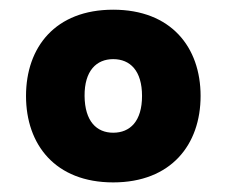

<svg xmlns="http://www.w3.org/2000/svg" viewBox="-20 -736 474 400"><path d="M215.8 -356C336.4 -356 397.9 -434.6 397.9 -536.1C397.9 -637.7 336.4 -715.8 215.8 -715.8C95.2 -715.8 34.2 -637.7 34.2 -536.1C34.2 -434.6 95.2 -356 215.8 -356ZM156.2 -536.1C155.8 -588.9 181.2 -612.8 215.8 -612.8C251 -612.8 275.9 -588.9 275.9 -536.1C275.9 -483.4 251 -459.5 215.8 -459.5C181.2 -459.5 156.7 -483.4 156.2 -536.1Z"/></svg>

Font: Wand UI Pro Black
Style: Regular
Weight: 900
Designer: Andreas Faust
Version: Version 1.003;FEAKit 1.0